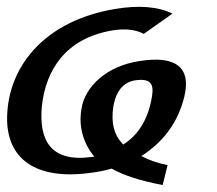

<svg xmlns="http://www.w3.org/2000/svg" viewBox="-81 -482 622 550"><path d="M152 -168C144 -117 158 -72 189 -33L179 -32C62 -17 30 -83 39 -178C50 -281 107 -373 242 -395C278 -401 308 -397 331 -385L413 -443C373 -463 316 -468 247 -456C52 -423 -51 -299 -60 -161C-69 -36 10 34 172 14C197 11 218 7 239 1C272 20 321 36 385 48L399 -9C369 -15 344 -24 324 -35C388 -76 429 -132 447 -205C467 -288 424 -324 318 -307C225 -293 161 -234 152 -168ZM352 -193C340 -135 313 -94 272 -68C246 -94 236 -130 244 -179C252 -222 273 -247 307 -252C358 -259 361 -235 352 -193Z"/></svg>

Font: Gamestation Warped
Style: Italic
Weight: 400
Designer: Jonas Hecksher
Foundry: Jonas Hecksher, Playtypeª, e-types AS
Version: Version 1.003